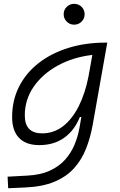

<svg xmlns="http://www.w3.org/2000/svg" viewBox="-20 -744 626 998"><path d="M22.5 234.4 19.5 174.3 120.1 168.9Q189.9 165.5 238.5 143.3Q287.1 121.1 318.6 85.7Q350.1 50.3 367.9 6.8Q385.7 -36.6 393.6 -82.5L402.8 -135.7H395Q367.2 -65.9 313.5 -27.8Q259.8 10.3 184.1 10.3Q115.2 10.3 79.1 -27.1Q43 -64.5 43 -135.3Q43 -223.1 79.6 -294.7Q116.2 -366.2 181.9 -417Q247.6 -467.8 335.9 -495.1Q424.3 -522.5 528.3 -522.5H537.6L462.4 -98.1Q450.2 -29.3 427.2 28.8Q404.3 86.9 364.5 130.9Q324.7 174.8 262.7 200.7Q200.7 226.6 110.4 230.5ZM460 -458.5Q359.9 -446.8 280.5 -403.3Q201.2 -359.9 155 -293Q108.9 -226.1 108.9 -144Q108.9 -50.8 199.2 -50.8Q259.8 -50.8 307.9 -88.1Q356 -125.5 389.6 -192.6Q423.3 -259.8 440.4 -348.6L443.8 -368.2V-367.7ZM365.2 -615.7Q342.8 -615.7 326.9 -631.6Q311 -647.5 311 -669.9Q311 -692.9 326.9 -708.5Q342.8 -724.1 365.2 -724.1Q388.2 -724.1 404.1 -708.5Q419.9 -692.9 419.9 -669.9Q419.9 -647.5 404.1 -631.6Q388.2 -615.7 365.2 -615.7Z"/></svg>

Font: Cascadia Code PL Light
Style: Italic
Weight: 300
Italic angle: -10°
Monospace: yes
Designer: Aaron Bell
Foundry: Saja Typeworks
Version: Version 2404.023; ttfautohint (v1.8.4)